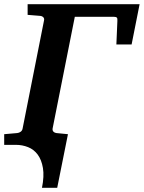

<svg xmlns="http://www.w3.org/2000/svg" viewBox="-41 -691 686 916"><path d="M586.9 -479H514.2L519 -590.8Q520 -603 516.4 -606.9Q512.7 -610.8 502.9 -610.8H315.9L210 -78.1Q208.5 -68.4 214.1 -62.7Q219.7 -57.1 228 -56.2L283.2 -50.8L231.9 205.1H159.2Q170.4 149.4 163.8 110.4Q157.2 71.3 138.9 46.6Q120.6 22 93 11Q65.4 0 34.2 0H-21V-50.8L41 -56.2Q50.3 -57.1 57.9 -62.7Q65.4 -68.4 66.9 -78.1L168.9 -592.8Q171.4 -602.5 165.8 -608.4Q160.2 -614.3 150.9 -615.2L90.8 -620.1V-670.9H625Z"/></svg>

Font: Charis SIL
Style: Bold Italic
Weight: 700
Italic angle: -11°
Foundry: SIL International
Version: Version 4.112